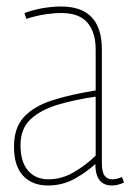

<svg xmlns="http://www.w3.org/2000/svg" viewBox="-20 -560 402 590"><path d="M23 -109Q23 -168 54 -201Q85 -234 141.5 -252Q198 -270 274 -282V-408Q274 -461 248.5 -490.5Q223 -520 169 -520Q146 -520 119 -516Q92 -512 61 -502L55 -520Q86 -531 114.5 -535.5Q143 -540 168 -540Q293 -540 293 -408V-60Q293 -31 301.5 -20Q310 -9 325 -9Q338 -9 355 -16L361 1Q350 6 341 8Q332 10 324 10Q273 10 273 -56Q246 -31 209 -10.5Q172 10 127 10Q79 10 51 -20Q23 -50 23 -109ZM43 -114Q43 -63 66 -36Q89 -9 129 -9Q170 -9 208 -31.5Q246 -54 274 -82V-263Q211 -254 158.5 -238.5Q106 -223 74.5 -194Q43 -165 43 -114Z"/></svg>

Font: Georama SemiCondensed Thin
Style: Regular
Weight: 100
Width: 4
Designer: Jean-Baptiste Levee
Foundry: Production Type
Version: Version 1.000